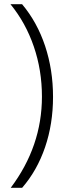

<svg xmlns="http://www.w3.org/2000/svg" viewBox="-20 -734 312 912"><path d="M29.8 -713.9H85Q156.7 -628.4 194.3 -515.4Q231.9 -402.3 231.9 -273.9Q231.9 -145.5 194.1 -34.7Q156.2 76.2 85 158.2H30.8Q179.2 -39.1 179.2 -274.9Q179.2 -400.4 140.6 -512.9Q102.1 -625.5 29.8 -713.9Z"/></svg>

Font: Open Sans Light
Style: Regular
Weight: 300
Foundry: Ascender Corporation
Version: Version 1.10